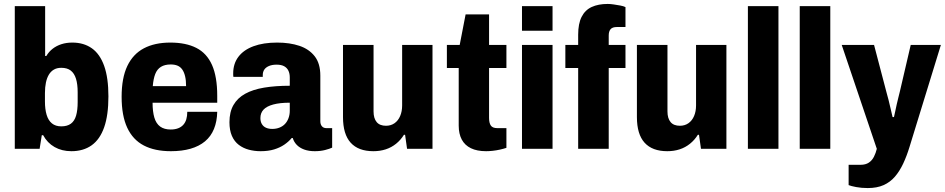

<svg xmlns="http://www.w3.org/2000/svg" viewBox="-20 -755 4795 974"><path d="M342 12Q294 12 257 -9Q220 -30 199 -69H192L181 0H55V-724H209V-471H215Q228 -493 247.5 -508Q267 -523 292 -531Q317 -539 347 -539Q405 -539 446 -510Q487 -481 508.5 -420.5Q530 -360 530 -266Q530 -171 508.5 -109.5Q487 -48 445 -18Q403 12 342 12ZM291 -114Q321 -114 339.5 -127.5Q358 -141 366 -168.5Q374 -196 374 -237V-287Q374 -328 365.5 -355.5Q357 -383 339 -397Q321 -411 291 -411Q269 -411 253.5 -402Q238 -393 228 -376.5Q218 -360 213 -336.5Q208 -313 208 -283V-240Q208 -201 216.5 -172.5Q225 -144 243.5 -129Q262 -114 291 -114Z M847 12Q765 12 709.5 -17Q654 -46 625.5 -107Q597 -168 597 -264Q597 -360 626 -420.5Q655 -481 710 -510Q765 -539 844 -539Q923 -539 976 -512Q1029 -485 1055.5 -425.5Q1082 -366 1082 -269V-234H754Q754 -189 763 -158.5Q772 -128 792.5 -113Q813 -98 846 -98Q867 -98 883 -104Q899 -110 909.5 -121.5Q920 -133 925 -149.5Q930 -166 930 -188H1082Q1081 -139 1065.5 -101Q1050 -63 1020 -38Q990 -13 946.5 -0.5Q903 12 847 12ZM755 -318H924Q924 -347 919 -368Q914 -389 904.5 -402.5Q895 -416 880.5 -422Q866 -428 846 -428Q816 -428 796.5 -416Q777 -404 767.5 -379.5Q758 -355 755 -318Z M1302 12Q1271 12 1242.5 4.5Q1214 -3 1191.5 -20Q1169 -37 1156.5 -65.5Q1144 -94 1144 -135Q1144 -187 1164.5 -222.5Q1185 -258 1224 -279.5Q1263 -301 1320 -310.5Q1377 -320 1450 -320V-362Q1450 -382 1443 -396.5Q1436 -411 1421.5 -419Q1407 -427 1383 -427Q1360 -427 1344 -420Q1328 -413 1320.5 -401.5Q1313 -390 1313 -374V-365H1164Q1163 -370 1163 -374Q1163 -378 1163 -383Q1163 -432 1189.5 -467Q1216 -502 1266 -520.5Q1316 -539 1386 -539Q1450 -539 1499 -522.5Q1548 -506 1576.5 -469.5Q1605 -433 1605 -371V-140Q1605 -124 1613 -114.5Q1621 -105 1636 -105H1665V-6Q1652 0 1629 6Q1606 12 1577 12Q1546 12 1523 3.5Q1500 -5 1485.5 -20Q1471 -35 1465 -55H1460Q1444 -36 1422 -21Q1400 -6 1370.5 3Q1341 12 1302 12ZM1361 -101Q1381 -101 1397.5 -107.5Q1414 -114 1425.5 -126Q1437 -138 1443.5 -155.5Q1450 -173 1450 -193V-234Q1400 -234 1366.5 -225Q1333 -216 1317 -199Q1301 -182 1301 -156Q1301 -138 1308.5 -125.5Q1316 -113 1329.5 -107Q1343 -101 1361 -101Z M1874 12Q1798 12 1759 -31Q1720 -74 1720 -161V-527H1875V-190Q1875 -172 1879 -158.5Q1883 -145 1891 -135.5Q1899 -126 1911 -121.5Q1923 -117 1938 -117Q1963 -117 1981.5 -130Q2000 -143 2010 -166.5Q2020 -190 2020 -220V-527H2174V0H2045L2035 -71H2029Q2013 -45 1989.5 -26Q1966 -7 1937 2.5Q1908 12 1874 12Z M2446 12Q2400 12 2369 -3Q2338 -18 2322.5 -47Q2307 -76 2307 -118V-410H2247V-527H2312L2342 -682H2461V-527H2549V-410H2461V-157Q2461 -131 2470 -118Q2479 -105 2503 -105H2549V-5Q2534 0 2516 4Q2498 8 2479.5 10Q2461 12 2446 12Z M2628 -599V-724H2783V-599ZM2628 0V-527H2783V0Z M2913 0V-410H2848V-527H2913V-579Q2913 -635 2930.5 -669.5Q2948 -704 2981.5 -719.5Q3015 -735 3063 -735Q3076 -735 3093 -732.5Q3110 -730 3126.5 -727Q3143 -724 3153 -719V-618H3110Q3087 -618 3077.5 -607Q3068 -596 3068 -575V-527H3153V-410H3068V0Z M3365 12Q3289 12 3250 -31Q3211 -74 3211 -161V-527H3366V-190Q3366 -172 3370 -158.5Q3374 -145 3382 -135.5Q3390 -126 3402 -121.5Q3414 -117 3429 -117Q3454 -117 3472.5 -130Q3491 -143 3501 -166.5Q3511 -190 3511 -220V-527H3665V0H3536L3526 -71H3520Q3504 -45 3480.5 -26Q3457 -7 3428 2.5Q3399 12 3365 12Z M3774 0V-724H3929V0Z M4037 0V-724H4192V0Z M4382 199Q4350 199 4323.5 194Q4297 189 4285 184V81H4346Q4371 81 4387.5 70Q4404 59 4413.5 40Q4423 21 4428 0L4250 -527H4414L4477 -287Q4482 -271 4487.5 -248Q4493 -225 4498.5 -202Q4504 -179 4508 -161H4515Q4518 -174 4521.5 -190.5Q4525 -207 4529 -225.5Q4533 -244 4537.5 -261Q4542 -278 4545 -291L4600 -527H4753L4594 -10Q4580 36 4562 74.5Q4544 113 4520 141Q4496 169 4462.5 184Q4429 199 4382 199Z"/></svg>

Font: Archivo SemiCondensed ExtraBold
Style: Regular
Weight: 800
Width: 4
Designer: Hector Gatti
Foundry: Omnibus-Type
Version: Version 2.001